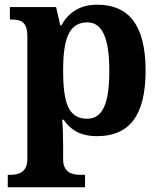

<svg xmlns="http://www.w3.org/2000/svg" viewBox="-20 -566 685 815"><path d="M13 229H341V176H319C290 176 248 168 248 111V53C248 19 247 -22 244 -58H250C279 -15 321 12 392 12C527 12 598 -73 598 -266C598 -460 526 -546 393 -546C316 -546 269 -510 240 -458H236L218 -536H22V-483H30C68 -483 96 -474 96 -413V111C96 168 54 176 25 176H13ZM350 -62C271 -62 248 -128 248 -266C248 -398 271 -471 351 -471C417 -471 444 -398 444 -265C444 -129 417 -62 350 -62Z"/></svg>

Font: Noto Serif Lao
Style: Bold
Weight: 700
Designer: Monotype Design Team
Foundry: Monotype Imaging Inc.
Version: Version 2.003